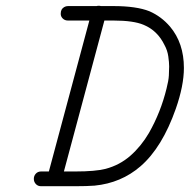

<svg xmlns="http://www.w3.org/2000/svg" viewBox="-20 -642 656 664"><path d="M215 -571Q204 -571 197 -578Q190 -585 190 -594Q190 -603 193 -608.5Q196 -614 202 -617.5Q208 -621 215 -621H314Q317 -622 321.5 -622Q326 -622 329 -621H372Q452 -621 497 -603Q538 -585 568 -550Q616 -493 616 -407Q616 -346 588 -266Q541 -132 466 -67Q399 -9 307 0Q280 2 241 2H122Q111 2 104 -5.5Q97 -13 97 -23.5Q97 -34 104 -41.5Q111 -49 122 -49H149L289 -571ZM549 -486Q525 -536 477 -556Q442 -571 372 -571H341L201 -49H241Q309 -49 345 -58Q394 -71 431 -103.5Q468 -136 495 -182Q536 -254 556 -336Q563 -363 564 -381Q565 -399 565 -412.5Q565 -426 562 -447Q559 -468 549 -486Z"/></svg>

Font: TT2020Base
Style: Italic
Weight: 400
Italic angle: -15°
Version: Version 0.2.000